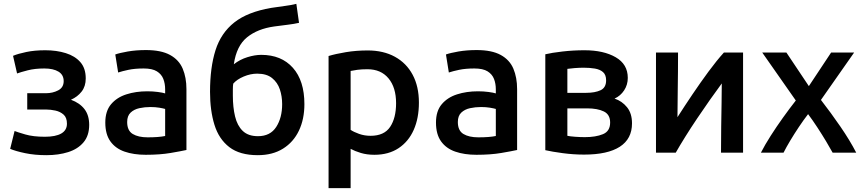

<svg xmlns="http://www.w3.org/2000/svg" viewBox="-20 -796 4501 1001"><path d="M222 13Q161 13 111 2.5Q61 -8 33 -20L56 -113Q71 -107 112 -95Q153 -83 214 -83Q270 -83 299.5 -100Q329 -117 329 -151Q329 -183 311.5 -198.5Q294 -214 269 -219.5Q244 -225 220 -225H122V-310H219Q255 -310 283.5 -325Q312 -340 312 -373Q312 -406 285 -422.5Q258 -439 211 -439Q162 -439 125 -429.5Q88 -420 69 -413L48 -505Q74 -516 117.5 -525Q161 -534 216 -534Q275 -534 323 -519Q371 -504 399 -472Q427 -440 427 -387Q427 -346 405.5 -318.5Q384 -291 350 -276Q396 -259 420.5 -227Q445 -195 445 -145Q445 -89 415.5 -54Q386 -19 335.5 -3Q285 13 222 13Z M740 11Q677 11 629.5 -5.5Q582 -22 555.5 -59Q529 -96 529 -157Q529 -217 559 -252.5Q589 -288 638.5 -304Q688 -320 748 -320Q777 -320 803 -316.5Q829 -313 841 -309V-330Q841 -360 831.5 -384.5Q822 -409 798 -424Q774 -439 729 -439Q683 -439 650 -432Q617 -425 596 -418L581 -512Q603 -520 646 -527.5Q689 -535 741 -535Q820 -535 866.5 -509.5Q913 -484 932.5 -438Q952 -392 952 -331V-14Q925 -8 869.5 1.5Q814 11 740 11ZM750 -80Q808 -80 841 -87V-228Q831 -231 810.5 -234.5Q790 -238 764 -238Q734 -238 706.5 -232Q679 -226 661 -209Q643 -192 643 -160Q643 -115 672 -97.5Q701 -80 750 -80Z M1324 13Q1230 13 1175.5 -29Q1121 -71 1098 -145.5Q1075 -220 1075 -317Q1075 -444 1103.5 -534Q1132 -624 1201.5 -679Q1271 -734 1395 -755Q1439 -762 1468.5 -765.5Q1498 -769 1525 -776L1539 -677Q1513 -671 1483.5 -667.5Q1454 -664 1410 -658Q1323 -646 1268 -601.5Q1213 -557 1199 -461Q1231 -486 1270 -498Q1309 -510 1342 -510Q1447 -510 1507 -442.5Q1567 -375 1567 -253Q1567 -175 1538.5 -115Q1510 -55 1455.5 -21Q1401 13 1324 13ZM1325 -86Q1389 -86 1420 -134Q1451 -182 1451 -253Q1451 -294 1439 -330Q1427 -366 1398.5 -389Q1370 -412 1321 -412Q1286 -412 1250.5 -397Q1215 -382 1196 -360Q1194 -348 1194 -330Q1194 -312 1194 -297Q1194 -237 1205.5 -189Q1217 -141 1245.5 -113.5Q1274 -86 1325 -86Z M1693 185V-504Q1729 -515 1783 -524Q1837 -533 1897 -533Q1979 -533 2039 -500Q2099 -467 2131.5 -406Q2164 -345 2164 -261Q2164 -180 2137 -119Q2110 -58 2058 -23.5Q2006 11 1932 11Q1893 11 1861.5 1.5Q1830 -8 1808 -20V185ZM1912 -88Q1983 -88 2014 -134.5Q2045 -181 2045 -258Q2045 -340 2005.5 -387.5Q1966 -435 1896 -435Q1865 -435 1843 -432Q1821 -429 1808 -426V-119Q1824 -108 1852 -98Q1880 -88 1912 -88Z M2464 11Q2401 11 2353.5 -5.5Q2306 -22 2279.5 -59Q2253 -96 2253 -157Q2253 -217 2283 -252.5Q2313 -288 2362.5 -304Q2412 -320 2472 -320Q2501 -320 2527 -316.5Q2553 -313 2565 -309V-330Q2565 -360 2555.5 -384.5Q2546 -409 2522 -424Q2498 -439 2453 -439Q2407 -439 2374 -432Q2341 -425 2320 -418L2305 -512Q2327 -520 2370 -527.5Q2413 -535 2465 -535Q2544 -535 2590.5 -509.5Q2637 -484 2656.5 -438Q2676 -392 2676 -331V-14Q2649 -8 2593.5 1.5Q2538 11 2464 11ZM2474 -80Q2532 -80 2565 -87V-228Q2555 -231 2534.5 -234.5Q2514 -238 2488 -238Q2458 -238 2430.5 -232Q2403 -226 2385 -209Q2367 -192 2367 -160Q2367 -115 2396 -97.5Q2425 -80 2474 -80Z M3025 10Q2970 10 2914 2.5Q2858 -5 2823 -13V-513Q2856 -521 2912.5 -527.5Q2969 -534 3027 -534Q3127 -534 3190 -497.5Q3253 -461 3253 -390Q3253 -354 3234 -325Q3215 -296 3184 -282Q3223 -269 3249 -237Q3275 -205 3275 -153Q3275 -72 3211.5 -31Q3148 10 3025 10ZM2938 -312H3036Q3082 -312 3111 -325.5Q3140 -339 3140 -377Q3140 -406 3124 -420Q3108 -434 3081.5 -438.5Q3055 -443 3023 -443Q3001 -443 2975.5 -441Q2950 -439 2938 -437ZM3029 -81Q3086 -81 3123.5 -96.5Q3161 -112 3161 -157Q3161 -199 3128 -215Q3095 -231 3041 -231H2938V-88Q2951 -85 2978 -83Q3005 -81 3029 -81Z M3400 0V-522H3515Q3515 -420 3513.5 -332.5Q3512 -245 3512 -185Q3549 -243 3590.5 -304.5Q3632 -366 3674 -423Q3716 -480 3754 -522H3854V0H3739Q3739 -69 3740 -136.5Q3741 -204 3742 -262Q3743 -320 3743 -361Q3714 -322 3681 -275Q3648 -228 3615 -179Q3582 -130 3553 -83.5Q3524 -37 3503 0Z M3947 0Q3968 -41 3998 -88Q4028 -135 4062 -182.5Q4096 -230 4129 -272L3954 -522H4080L4197 -347L4313 -522H4433L4260 -275Q4312 -208 4361.5 -136Q4411 -64 4444 0H4321Q4308 -24 4287 -59Q4266 -94 4241.5 -131.5Q4217 -169 4193 -201Q4169 -170 4145 -134Q4121 -98 4100 -63Q4079 -28 4065 0Z"/></svg>

Font: Ubuntu Sans SemiBold
Style: Regular
Weight: 600
Designer: Dalton Maag Ltd
Foundry: Dalton Maag Ltd
Version: Version 1.006; ttfautohint (v1.8.4.7-5d5b)